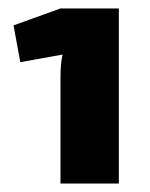

<svg xmlns="http://www.w3.org/2000/svg" viewBox="-20 -794 354 454"><path d="M261 -360H123V-609Q123 -645 128 -665L28 -647L12 -734L123 -774H261Z"/></svg>

Font: Exo 2.0 Extra Bold
Style: Regular
Weight: 800
Designer: Natanael Gama
Version: Version 1.001;PS 001.001;hotconv 1.0.70;makeotf.lib2.5.58329